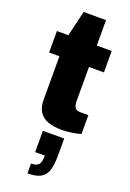

<svg xmlns="http://www.w3.org/2000/svg" viewBox="-187 -751 767 1136"><g transform="rotate(20 197.0 -182.5)"><path d="M246 12Q198 12 161.5 -0.5Q125 -13 105.5 -42.5Q86 -72 86 -121V-393H21V-528H93L131 -688H272V-528H366V-393H272V-182Q272 -153 281 -138.5Q290 -124 318 -124H366V-5Q349 0 327 4Q305 8 284 10Q263 12 246 12ZM145 323V261Q180 261 193 245.5Q206 230 206 189H145V55H279V166Q279 225 266.5 259.5Q254 294 224.5 308.5Q195 323 145 323Z"/></g></svg>

Font: Archivo SemiCondensed Black
Style: Regular
Weight: 900
Width: 4
Designer: Hector Gatti
Foundry: Omnibus-Type
Version: Version 2.001